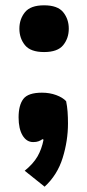

<svg xmlns="http://www.w3.org/2000/svg" viewBox="-20 -520 326 723"><path d="M148 183 73 123Q105 97 121 69.5Q137 42 144 6L140 4Q133 9 125 12Q117 15 105 15Q80 15 65 -10Q50 -35 50 -78Q50 -124 68 -147.5Q86 -171 138 -171Q167 -171 191.5 -162Q216 -153 229 -139Q233 -120 234.5 -99Q236 -78 236 -55Q236 10 216 74.5Q196 139 148 183ZM146 -324Q95 -324 74 -350Q53 -376 53 -412Q53 -448 74 -474Q95 -500 146 -500Q197 -500 218 -474Q239 -448 239 -412Q239 -376 218 -350Q197 -324 146 -324Z"/></svg>

Font: Joti One
Style: Regular
Weight: 400
Designer: Eduardo Rodriguez Tunni
Foundry: Eduardo Rodriguez Tunni
Version: Version 1.002; ttfautohint (v1.8.4.7-5d5b);gftools[0.9.24]